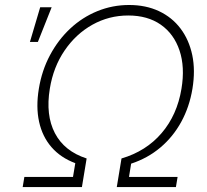

<svg xmlns="http://www.w3.org/2000/svg" viewBox="-20 -757 837 777"><path d="M71.8 0 78.6 -41H275.4L284.7 -96.7Q225.6 -118.7 188.5 -161.4Q151.4 -204.1 138.2 -264.2Q125 -324.2 137.2 -397.9Q149.4 -472.2 182.4 -533.9Q215.3 -595.7 264.2 -641.4Q313 -687 374 -711.9Q435.1 -736.8 502.4 -736.8Q570.3 -736.8 623.3 -711.9Q676.3 -687 710.7 -641.4Q745.1 -595.7 758.1 -533.9Q771 -472.2 758.8 -397.9Q746.6 -324.2 713.4 -263.7Q680.2 -203.1 628.9 -159.9Q577.6 -116.7 510.7 -94.7L502 -41H698.7L691.9 0H452.6L471.7 -115.7Q571.3 -145 634 -218.3Q696.8 -291.5 714.4 -397.9Q729 -485.8 706.5 -552.7Q684.1 -619.6 630.9 -657Q577.6 -694.3 499 -694.3Q420.9 -694.3 354 -657Q287.1 -619.6 241.5 -552.7Q195.8 -485.8 181.6 -397.9Q164.1 -291.5 202.1 -218.3Q240.2 -145 330.6 -115.7L311.5 0ZM101.1 -587.4 142.6 -727.5H189L133.3 -587.4Z"/></svg>

Font: Inter 20pt ExtraLight
Style: Italic
Weight: 250
Italic angle: -9.3988°
Version: Version 4.001;git-66647c0bb